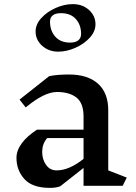

<svg xmlns="http://www.w3.org/2000/svg" viewBox="-20 -903 661 933"><path d="M576 0H386V-87L273 2Q253 10 223 10Q137 10 98.5 -33Q60 -76 60 -136Q60 -172 86 -207Q112 -242 160 -273H386V-337Q386 -402 351.5 -429Q317 -456 257 -456Q195 -456 105 -381L75 -419L219 -533Q259 -541 315 -541Q406 -541 456 -496.5Q506 -452 506 -367V-75L596 -40ZM386 -131V-232H209Q196 -216 190.5 -200Q185 -184 185 -165Q185 -128 204 -101.5Q223 -75 255 -75Q316 -75 386 -131ZM444 -785Q444 -750 416 -719.5Q388 -689 346 -670.5Q304 -652 263 -652Q217 -652 185 -680.5Q153 -709 153 -750Q153 -785 181 -815.5Q209 -846 251 -864.5Q293 -883 334 -883Q381 -883 412.5 -854.5Q444 -826 444 -785ZM223 -798Q223 -754 248.5 -725Q274 -696 321 -696Q347 -696 360.5 -707Q374 -718 374 -738Q374 -782 348.5 -810.5Q323 -839 276 -839Q250 -839 236.5 -828.5Q223 -818 223 -798Z"/></svg>

Font: Inknut
Style: Antiqua
Weight: 400
Designer: Claus Eggers Srensen
Foundry: Claus Eggers Srensen
Version: Version 1.000; ttfautohint (v1.2) -l 7 -r 28 -G 50 -x 13 -D 